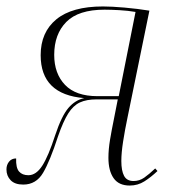

<svg xmlns="http://www.w3.org/2000/svg" viewBox="-24 -565 537 595"><path d="M378 10Q344 10 328 -13Q312 -36 312 -76Q312 -102 317 -132Q322 -162 329 -196L341 -257H275Q244 -257 223.5 -247.5Q203 -238 187.5 -213.5Q172 -189 156 -143Q131 -66 109.5 -29.5Q88 7 48 7Q22 7 9 -6.5Q-4 -20 -4 -40Q-4 -54 4 -64Q12 -74 26 -74Q25 -45 35 -33.5Q45 -22 64 -22Q88 -22 107 -51.5Q126 -81 147 -146Q167 -206 188 -230.5Q209 -255 237 -261Q102 -272 102 -394Q102 -465 150.5 -505Q199 -545 295 -545Q322 -545 362 -541.5Q402 -538 439 -532L371 -200Q363 -162 357.5 -126.5Q352 -91 352 -66Q352 -36 360.5 -20Q369 -4 390 -4Q408 -4 423 -14.5Q438 -25 457 -43L464 -35Q444 -16 423.5 -3Q403 10 378 10ZM278 -267H344L396 -528Q373 -532 346 -533.5Q319 -535 300 -535Q219 -535 181.5 -497Q144 -459 144 -395Q144 -337 177.5 -302Q211 -267 278 -267Z"/></svg>

Font: Noto Serif Display SemiCondensed ExtraLight
Style: Italic
Weight: 200
Width: 4
Italic angle: -12°
Designer: Monotype Design Team
Foundry: Monotype Imaging Inc.
Version: Version 2.009